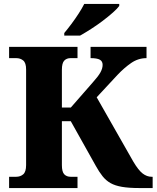

<svg xmlns="http://www.w3.org/2000/svg" viewBox="-20 -951 792 971"><path d="M305 -771V-784Q321 -803 340.5 -829Q360 -855 377.5 -882Q395 -909 406 -931H583V-921Q574 -908 551.5 -888Q529 -868 500 -846Q471 -824 440.5 -804.5Q410 -785 385 -771ZM26 0V-57H62Q83 -57 97.5 -69.5Q112 -82 112 -116V-600Q112 -633 97.5 -645Q83 -657 62 -657H26V-714H372V-657H337Q317 -657 305 -644.5Q293 -632 293 -598V-407H338L449 -534Q477 -565 488 -585Q499 -605 499 -623Q499 -641 485 -649Q471 -657 438 -657V-714H721V-657Q679 -657 643.5 -632.5Q608 -608 574 -572L469 -459L654 -134Q680 -90 701.5 -73.5Q723 -57 747 -57H752V0H685Q632 0 597 -6Q562 -12 539 -25Q516 -38 498.5 -60Q481 -82 464 -113L338 -338H293V-116Q293 -82 305 -69.5Q317 -57 337 -57H372V0Z"/></svg>

Font: Noto Serif ExtraBold
Style: Regular
Weight: 800
Designer: Monotype Design Team
Foundry: Monotype Imaging Inc.
Version: Version 2.014